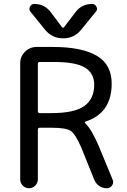

<svg xmlns="http://www.w3.org/2000/svg" viewBox="-20 -999 659 998"><path d="M186.5 -335Q176.8 -335 176.8 -325.2V-66.4Q176.8 -47.9 163.1 -34.2Q149.4 -20.5 130.9 -20.5Q112.3 -20.5 98.6 -34.2Q85 -47.9 85 -66.4V-669.9Q85 -705.1 109.9 -730Q134.8 -754.9 169.9 -754.9H255.9Q404.3 -754.9 482.4 -709.5Q560.5 -664.1 560.5 -564.5Q560.5 -411.1 424.8 -367.2Q421.9 -366.2 420.9 -363.3Q419.9 -360.4 422.9 -358.4Q456.1 -327.1 493.2 -240.2L565.4 -65.4Q568.4 -58.6 568.4 -52.7Q568.4 -43 562.5 -35.2Q552.7 -20.5 535.2 -20.5Q513.7 -20.5 495.6 -32.7Q477.5 -44.9 469.7 -65.4L402.3 -232.4Q372.1 -301.8 348.1 -318.4Q324.2 -335 249 -335ZM261.7 -676.8H186.5Q176.8 -676.8 176.8 -667V-420.9Q176.8 -411.1 186.5 -411.1H249Q366.2 -411.1 418 -447.8Q469.7 -484.4 469.7 -558.6Q469.7 -618.2 421.9 -647.5Q374 -676.8 261.7 -676.8ZM459 -978.5Q474.6 -978.5 481.4 -963.9Q484.4 -958 484.4 -953.1Q484.4 -944.3 477.5 -937.5L401.4 -843.8Q365.2 -799.8 308.1 -799.8Q251 -799.8 214.8 -843.8L138.7 -937.5Q132.8 -944.3 132.8 -953.1Q132.8 -958 135.7 -963.9Q142.6 -978.5 158.2 -978.5Q211.9 -978.5 244.1 -935.5L301.8 -858.4Q307.6 -850.6 313.5 -858.4L373 -936.5Q405.3 -978.5 459 -978.5Z"/></svg>

Font: Gen Jyuu GothicX Regular
Style: Regular
Weight: 400
Designer: [Source Han Sans]
Ryoko NISHIZUKA  (kana & ideographs); Paul D. Hunt (Latin, Greek & Cyrillic); Wenlong ZHANG  (bopomofo
Version: Version 1.002.20150607